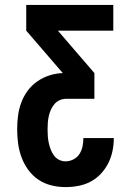

<svg xmlns="http://www.w3.org/2000/svg" viewBox="-20 -755 540 783"><path d="M247 8Q218 8 189.5 1Q161 -6 137 -22Q113 -38 95.5 -62Q78 -86 68 -113Q58 -140 54 -169Q50 -198 50 -227Q50 -255 53.5 -282.5Q57 -310 66.5 -336Q76 -362 92.5 -384.5Q109 -407 132 -423Q155 -439 181.5 -447.5Q208 -456 236 -457L87 -630V-735H442V-630H216L365 -457V-352H250Q236 -352 223.5 -346.5Q211 -341 202 -330.5Q193 -320 187.5 -307.5Q182 -295 179 -281.5Q176 -268 175 -254.5Q174 -241 174 -227Q174 -213 175 -199Q176 -185 179 -171.5Q182 -158 187 -145Q192 -132 200 -121Q208 -110 220.5 -103.5Q233 -97 247 -97Q264 -97 279.5 -105Q295 -113 304 -127Q313 -141 316.5 -157.5Q320 -174 320 -191V-192H444V-190Q444 -164 438.5 -138Q433 -112 421 -88.5Q409 -65 390.5 -45.5Q372 -26 349 -14Q326 -2 300 3Q274 8 247 8Z"/></svg>

Font: Iosevka Extrabold
Style: Regular
Weight: 800
Monospace: yes
Designer: Belleve Invis
Foundry: Belleve Invis
Version: Version 32.5.0; ttfautohint (v1.8.4)